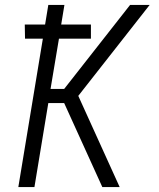

<svg xmlns="http://www.w3.org/2000/svg" viewBox="-20 -755 640 775"><path d="M393 0 239 -339H175L119 0H54L153 -599H81L80 -656H162L175 -735H240L227 -656H347V-599H218L184 -396H239L505 -735H584L296 -368L463 0Z"/></svg>

Font: Iosevka Aile Light
Style: Italic
Weight: 300
Italic angle: -9°
Designer: Belleve Invis
Foundry: Belleve Invis
Version: Version 31.1.0; ttfautohint (v1.8.4)